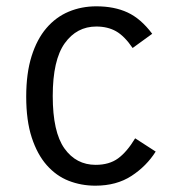

<svg xmlns="http://www.w3.org/2000/svg" viewBox="-20 -575 549 608"><path d="M147 -271Q147 -157 184 -105Q221 -53 283 -53Q326 -53 354 -73.5Q382 -94 408 -137L473 -95Q444 -49 396.5 -18Q349 13 282 13Q237 13 197.5 -2.5Q158 -18 128 -52Q98 -86 80.5 -139.5Q63 -193 63 -269Q63 -343 80 -397Q97 -451 127 -486Q157 -521 197.5 -538Q238 -555 285 -555Q342 -555 384 -535.5Q426 -516 462 -468L400 -423Q374 -461 347.5 -476Q321 -491 285 -491Q223 -491 185 -438Q147 -385 147 -271Z"/></svg>

Font: Carrois Gothic
Style: Regular
Weight: 400
Designer: Ralph du Carrois
Foundry: Ralph du Carrois
Version: Version 1.002